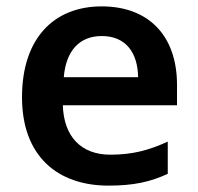

<svg xmlns="http://www.w3.org/2000/svg" viewBox="-20 -665 621 602"><path d="M299 -645C149 -645 49 -545 49 -360C49 -175 161 -83 320 -83C400 -83 452 -95 506 -120V-221C447 -194 396 -180 326 -180C234 -180 180 -237 177 -335H535V-399C535 -554 445 -645 299 -645ZM299 -552C376 -552 412 -498 413 -423H180C187 -508 231 -552 299 -552Z"/></svg>

Font: Noto Sans Kannada UI SemiBold
Style: Regular
Weight: 600
Designer: Jelle Bosma - Monotype Design Team
Foundry: Monotype Imaging Inc.
Version: Version 2.005